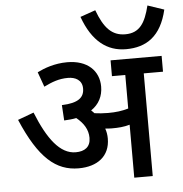

<svg xmlns="http://www.w3.org/2000/svg" viewBox="-59 -947 956 1004"><g transform="rotate(-5 419.0 -445.5)"><path d="M838 -862 752 -891C730 -802 700 -751 624 -751C554 -751 513 -795 478 -890L398 -862C445 -731 522 -673 621 -673C728 -673 806 -724 838 -862ZM485 -216C485 -235 482 -253 476 -269C488 -268 500 -267 511 -267C545 -267 574 -269 605 -278V0H702V-539H803V-622H535V-539H605V-363C571 -353 539 -349 498 -349C472 -349 449 -351 427 -354C422 -359 417 -365 411 -370C453 -398 474 -440 474 -490C474 -572 415 -632 308 -632C241 -632 186 -611 150 -593L178 -515C221 -536 257 -550 305 -550C343 -550 379 -533 379 -488C379 -441 348 -414 261 -411L266 -330C289 -331 311 -333 330 -337C367 -307 390 -272 390 -228C390 -180 359 -159 312 -159C230 -159 167 -243 110 -385L26 -354C114 -147 202 -74 320 -74C418 -74 485 -123 485 -216Z"/></g></svg>

Font: Noto Sans Medium
Style: Italic
Weight: 500
Italic angle: -12°
Designer: Monotype Design Team
Foundry: Monotype Imaging Inc.
Version: Version 2.013